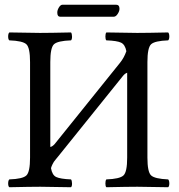

<svg xmlns="http://www.w3.org/2000/svg" viewBox="-20 -783 750 805"><path d="M598.1 -122.1Q598.1 -62 613.5 -47.6Q628.9 -33.2 685.1 -30.8Q689.9 -25.9 689.9 -13.9Q689.9 -2 685.1 2Q595.2 0 556.2 0Q516.1 0 425.8 2Q421.9 -2 421.9 -13.9Q421.9 -25.9 425.8 -30.8Q481.9 -32.7 497.6 -47.4Q513.2 -62 513.2 -122.1V-478Q503.9 -475.1 495.6 -464.8L222.2 -125Q220.2 -122.6 214.1 -115.2Q208 -107.9 205.8 -104.5Q203.6 -101.1 200 -94Q196.3 -86.9 193.8 -78.1Q198.7 -48.8 215.8 -40.8Q232.9 -32.7 277.8 -30.8Q281.7 -25.9 282 -13.9Q282.2 -2 277.8 2Q188 0 148.9 0Q108.9 0 19 2Q14.2 -2 14.2 -13.9Q14.2 -25.9 19 -30.8Q75.2 -32.7 90.6 -47.4Q106 -62 106 -122.1V-522.9Q106 -583 90.6 -597.4Q75.2 -611.8 19 -613.8Q14.2 -617.7 14.2 -629.9Q14.2 -642.1 19 -647Q113.3 -645 147.9 -645Q189.9 -645 277.8 -647Q281.7 -642.1 282 -630.1Q282.2 -618.2 277.8 -613.8Q221.7 -611.8 206.3 -597.4Q190.9 -583 190.9 -522.9V-167Q198.2 -167.5 208.5 -178.2L483.4 -520Q500 -540.5 509.8 -568.4Q504.4 -596.2 487.5 -604.2Q470.7 -612.3 425.8 -613.8Q421.9 -617.7 421.9 -629.9Q421.9 -642.1 425.8 -647Q520 -645 555.2 -645Q597.2 -645 685.1 -647Q689.9 -642.1 689.9 -630.1Q689.9 -618.2 685.1 -613.8Q628.9 -611.8 613.5 -597.4Q598.1 -583 598.1 -522.9ZM457 -712.9H232.9Q219.7 -712.9 220.2 -731Q220.2 -740.7 227.1 -752Q233.9 -763.2 242.2 -763.2H466.8Q481 -763.2 481 -746.1Q481 -736.3 473.4 -724.6Q465.8 -712.9 457 -712.9Z"/></svg>

Font: Linux Libertine O
Style: Regular
Weight: 400
Designer: Philipp H. Poll
Foundry: Philipp H. Poll
Version: Version 5.3.0